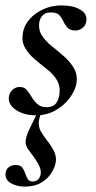

<svg xmlns="http://www.w3.org/2000/svg" viewBox="-26 -416 357 711"><path d="M106 11Q63 11 33 -9Q3 -29 7 -58Q10 -75 21.5 -84.5Q33 -94 47 -94Q64 -94 73.5 -82.5Q83 -71 91.5 -56.5Q100 -42 112.5 -30.5Q125 -19 147 -19Q168 -19 179 -30.5Q190 -42 194 -66Q198 -98 184 -120.5Q170 -143 146.5 -161Q123 -179 101 -198Q79 -217 66 -240.5Q53 -264 59 -296Q64 -323 84 -345.5Q104 -368 135 -382Q166 -396 202 -396Q245 -396 271 -380.5Q297 -365 294 -340Q292 -322 279.5 -312.5Q267 -303 254 -303Q234 -303 224.5 -313Q215 -323 209 -336.5Q203 -350 193.5 -360Q184 -370 162 -370Q143 -370 133 -360Q123 -350 120 -336Q115 -307 129 -285Q143 -263 166.5 -244.5Q190 -226 212.5 -206Q235 -186 248.5 -162Q262 -138 257 -106Q252 -80 231.5 -52.5Q211 -25 179 -7Q147 11 106 11ZM66 275Q35 275 13 261.5Q-9 248 -5 224Q-3 209 8 202Q19 195 32 195Q49 195 56 204Q63 213 67 225Q71 237 76.5 246.5Q82 256 95 256Q120 256 125 227Q127 209 112.5 185.5Q98 162 79 138Q66 121 69.5 101.5Q73 82 84 60L113 0H128Q117 24 117.5 41.5Q118 59 127 73.5Q136 88 148 104Q167 128 175.5 147.5Q184 167 180 187Q177 204 164 225Q151 246 126.5 260.5Q102 275 66 275Z"/></svg>

Font: Cormorant SemiBold
Style: Italic
Weight: 600
Italic angle: -10°
Designer: Christian Thalmann (Catharsis Fonts)
Foundry: Catharsis Fonts
Version: Version 4.000